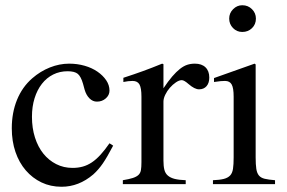

<svg xmlns="http://www.w3.org/2000/svg" viewBox="-20 -703 1095 733"><path d="M412 -147Q389 -103 372.5 -79Q356 -55 336 -37Q281 10 215 10Q173 10 138.5 -6.5Q104 -23 78.5 -52.5Q53 -82 39 -123Q25 -164 25 -213Q25 -273 45 -322Q65 -371 103 -404Q134 -431 170.5 -445.5Q207 -460 244 -460Q275 -460 303 -452Q331 -444 352 -429.5Q373 -415 385.5 -396.5Q398 -378 398 -357Q398 -340 384 -327.5Q370 -315 350 -315Q334 -315 321.5 -327.5Q309 -340 303 -361L297 -383Q289 -411 277 -421Q265 -431 238 -431Q208 -431 183 -418.5Q158 -406 140 -383Q122 -360 112 -328Q102 -296 102 -257Q102 -214 113.5 -178Q125 -142 145.5 -116.5Q166 -91 194.5 -76.5Q223 -62 257 -62Q278 -62 296 -67Q314 -72 330.5 -83Q347 -94 363.5 -112Q380 -130 398 -156Z M451 -406Q473 -413 491.5 -419.5Q510 -426 527 -432Q544 -438 561.5 -445Q579 -452 599 -460L604 -458V-366Q622 -393 637.5 -411Q653 -429 667 -440Q681 -451 694.5 -455.5Q708 -460 724 -460Q750 -460 764.5 -446Q779 -432 779 -407Q779 -386 768.5 -374Q758 -362 740 -362Q723 -362 700 -382Q683 -397 674 -397Q664 -397 651.5 -388.5Q639 -380 628.5 -368Q618 -356 611 -341.5Q604 -327 604 -315V-90Q604 -69 607.5 -55Q611 -41 621 -32.5Q631 -24 647 -20Q663 -16 689 -15V0H449V-15Q473 -19 487 -23.5Q501 -28 508.5 -35Q516 -42 518 -53.5Q520 -65 520 -84V-334Q520 -367 512.5 -380.5Q505 -394 486 -394Q470 -394 451 -390Z M956 -457V-102Q956 -75 958.5 -58.5Q961 -42 968.5 -33Q976 -24 990.5 -20.5Q1005 -17 1030 -15V0H793V-15Q819 -16 834.5 -20Q850 -24 858.5 -33Q867 -42 869.5 -58.5Q872 -75 872 -102V-334Q872 -367 864.5 -380.5Q857 -394 839 -394Q823 -394 805 -391L797 -390V-405L952 -460ZM905 -683Q927 -683 942 -668Q957 -653 957 -632Q957 -610 942 -595.5Q927 -581 905 -581Q884 -581 869.5 -596Q855 -611 855 -632Q855 -653 870 -668Q885 -683 905 -683Z"/></svg>

Font: Klingon pIqaD vaHbo'
Style: Regular
Weight: 400
Width: 0
Designer: Mike Neff (qa'vaj)
Foundry: Mike Neff and Michael Everson
Version: Version 2.003